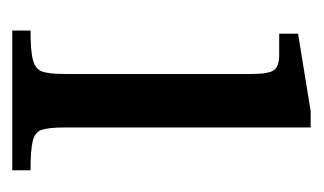

<svg xmlns="http://www.w3.org/2000/svg" viewBox="-124 -390 514 305"><g transform="rotate(90 132.5 -237.0)"><path d="M28 0V-29Q61 -29 75.5 -33Q90 -37 93.5 -48.5Q97 -60 97 -83V-381Q97 -407 91 -415.5Q85 -424 67 -424H33V-454L156 -474H182V-83Q182 -59 185.5 -47.5Q189 -36 203.5 -32.5Q218 -29 250 -29V0Z"/></g></svg>

Font: Frank Ruhl Libre
Style: Regular
Weight: 400
Designer: Yanek Iontef
Foundry: Fontef
Version: Version 6.004